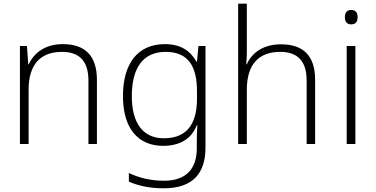

<svg xmlns="http://www.w3.org/2000/svg" viewBox="-20 -780 2034 1040"><path d="M320 -541C223 -541 163 -492 136 -432H133L126 -531H88V0H135V-294C135 -432 200 -499 316 -499C408 -499 459 -451 459 -344V0H505V-347C505 -480 439 -541 320 -541Z M873 -541C724 -541 646 -433 646 -260C646 -85 727 10 864 10C954 10 1018 -28 1046 -102H1049C1047 -72 1046 -44 1046 -13V22C1046 130 993 199 868 199C793 199 727 181 678 157V204C727 225 787 240 867 240C1028 240 1093 155 1093 20V-531H1055L1047 -446H1044C1012 -503 961 -541 873 -541ZM877 -499C1003 -499 1047 -417 1047 -285V-246C1047 -130 1008 -31 868 -31C756 -31 694 -111 694 -259C694 -411 754 -499 877 -499Z M1317 -510V-760H1270V0H1317V-294C1317 -431 1381 -499 1498 -499C1590 -499 1641 -451 1641 -344V0H1687V-347C1687 -480 1621 -540 1502 -540C1404 -540 1343 -492 1317 -432H1314C1316 -458 1317 -481 1317 -510Z M1882 -726C1859 -726 1848 -711 1848 -687C1848 -663 1859 -648 1882 -648C1907 -648 1917 -663 1917 -687C1917 -711 1907 -726 1882 -726ZM1905 -531H1858V0H1905Z"/></svg>

Font: Noto Sans Syriac Extralight
Style: Regular
Weight: 200
Designer: Patrick Giasson and the Monotype Design Team
Foundry: Monotype Imaging Inc.
Version: Version 3.000